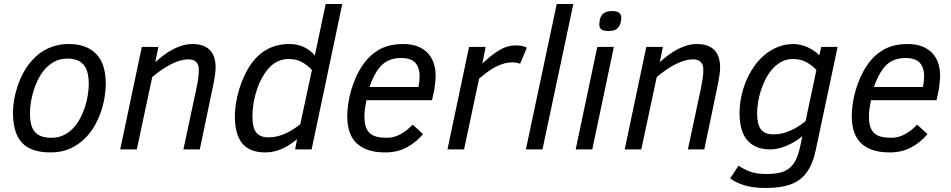

<svg xmlns="http://www.w3.org/2000/svg" viewBox="-20 -747 4753 960"><path d="M44.9 -185.1Q44.9 -211.4 50 -244.1Q55.2 -276.9 66.4 -311.8Q77.6 -346.7 95.5 -380.9Q113.3 -415 139.2 -443.8Q155.3 -462.4 174.6 -477.5Q193.8 -492.7 217 -503.7Q240.2 -514.6 267.1 -520.8Q293.9 -526.9 325.2 -526.9Q412.6 -526.9 460.7 -477.5Q508.8 -428.2 508.8 -328.1Q508.8 -297.9 503.2 -262Q497.6 -226.1 485.1 -189.5Q472.7 -152.8 452.9 -117.9Q433.1 -83 404.8 -55.2Q373 -23.4 330.8 -4.2Q288.6 15.1 232.9 15.1Q181.6 15.1 145.8 2.2Q109.9 -10.7 87.6 -35.9Q65.4 -61 55.2 -98.4Q44.9 -135.7 44.9 -185.1ZM129.9 -180.2Q129.9 -148.4 135.7 -125.2Q141.6 -102.1 154.5 -87.2Q167.5 -72.3 188 -65.2Q208.5 -58.1 237.8 -58.1Q272.9 -58.1 301 -72.5Q329.1 -86.9 351.1 -111.8Q368.2 -131.3 381.8 -157.2Q395.5 -183.1 404.8 -211.9Q414.1 -240.7 418.9 -270.8Q423.8 -300.8 423.8 -328.1Q423.8 -393.1 397.7 -423.6Q371.6 -454.1 316.9 -454.1Q277.3 -454.1 246.6 -435.8Q215.8 -417.5 193.8 -388.2Q178.7 -368.2 167 -342.8Q155.3 -317.4 147 -290Q138.7 -262.7 134.3 -234.4Q129.9 -206.1 129.9 -180.2Z M897 0 961.4 -301.8Q967.3 -329.6 970.7 -353Q974.1 -376.5 974.1 -399.9Q974.1 -422.9 961.7 -436.5Q949.2 -450.2 922.4 -450.2Q883.8 -450.2 836.9 -426.8Q790 -403.3 741.2 -361.8L664.1 0H581.1L689 -512.2H772L756.3 -436Q777.8 -455.6 800.5 -472.4Q823.2 -489.3 846.4 -501.2Q869.6 -513.2 893.6 -520Q917.5 -526.9 941.4 -526.9Q974.1 -526.9 996.3 -518.1Q1018.6 -509.3 1032.2 -493.7Q1045.9 -478 1052 -456.5Q1058.1 -435.1 1058.1 -410.2Q1058.1 -392.1 1054 -364.7Q1049.8 -337.4 1042 -301.8L979 0Z M1154.3 -167Q1154.3 -195.8 1159.7 -230.2Q1165 -264.6 1175.8 -300.3Q1186.5 -335.9 1202.9 -370.6Q1219.2 -405.3 1241.2 -435.1Q1274.9 -479.5 1321.3 -503.2Q1367.7 -526.9 1427.2 -526.9Q1467.3 -526.9 1498.8 -512Q1530.3 -497.1 1554.2 -470.2L1608.4 -727.1H1691.4L1538.1 0H1455.6L1465.3 -50.8Q1448.2 -37.1 1430.4 -25.1Q1412.6 -13.2 1392.8 -4.2Q1373 4.9 1351.6 10Q1330.1 15.1 1306.2 15.1Q1265.6 15.1 1236.8 3.2Q1208 -8.8 1189.7 -32Q1171.4 -55.2 1162.8 -89.1Q1154.3 -123 1154.3 -167ZM1304.2 -380.9Q1289.1 -358.9 1277.6 -332.8Q1266.1 -306.6 1258.3 -278.8Q1250.5 -251 1246.3 -222.2Q1242.2 -193.4 1242.2 -165Q1242.2 -108.4 1261.5 -84.2Q1280.8 -60.1 1323.2 -60.1Q1345.2 -60.1 1366.9 -65.4Q1388.7 -70.8 1408.7 -80.1Q1428.7 -89.4 1447.3 -101.3Q1465.8 -113.3 1481.4 -126L1539.6 -397Q1515.1 -423.3 1487.5 -437.7Q1460 -452.1 1422.4 -452.1Q1388.7 -452.1 1358.6 -434.8Q1328.6 -417.5 1304.2 -380.9Z M1812.5 -246.1Q1807.6 -223.1 1804.9 -203.1Q1802.2 -183.1 1802.2 -165Q1802.2 -134.3 1808.8 -113.8Q1815.4 -93.3 1829.3 -80.8Q1843.3 -68.4 1864.5 -63.2Q1885.7 -58.1 1915.5 -58.1Q1948.7 -58.1 1981 -75.2Q2013.2 -92.3 2043.5 -124L2095.2 -76.2Q2057.1 -32.7 2011.5 -8.8Q1965.8 15.1 1905.3 15.1Q1813 15.1 1764.6 -29.3Q1716.3 -73.7 1716.3 -166Q1716.3 -195.8 1721.2 -229Q1726.1 -262.2 1735.8 -295.7Q1745.6 -329.1 1759.8 -360.8Q1773.9 -392.6 1792.5 -419.9Q1825.2 -469.2 1874.5 -498Q1923.8 -526.9 1996.6 -526.9Q2036.6 -526.9 2066.9 -515.4Q2097.2 -503.9 2117.4 -483.2Q2137.7 -462.4 2147.9 -432.9Q2158.2 -403.3 2158.2 -367.2Q2158.2 -362.3 2157.5 -353Q2156.7 -343.8 2155.8 -333Q2154.8 -322.3 2153.3 -311.5Q2151.9 -300.8 2150.4 -293L2140.1 -246.1ZM2072.3 -312Q2078.1 -340.3 2078.1 -365.2Q2078.1 -409.7 2056.2 -433.3Q2034.2 -457 1985.4 -457Q1950.7 -457 1924.1 -445.3Q1897.5 -433.6 1876.5 -408.2Q1848.6 -373.5 1827.1 -312Z M2580.6 -428.2Q2574.2 -431.2 2563.7 -433.1Q2553.2 -435.1 2543.5 -435.1Q2518.1 -435.1 2495.4 -428Q2472.7 -420.9 2451.9 -409.4Q2431.2 -397.9 2412.4 -383.5Q2393.6 -369.1 2375.5 -354L2300.3 0H2217.3L2325.2 -512.2H2408.2L2391.6 -429.2Q2416.5 -452.6 2438.2 -469.7Q2460 -486.8 2479.7 -498Q2499.5 -509.3 2518.1 -514.6Q2536.6 -520 2555.7 -520Q2593.3 -520 2614.3 -508.8Z M2609.4 0 2763.7 -727.1H2846.7L2692.4 0Z M2858.4 0 2966.3 -512.2H3049.3L2941.4 0ZM2976.6 -624Q2976.6 -658.7 2992.2 -675.3Q3007.8 -691.9 3041.5 -691.9Q3065.9 -691.9 3076.2 -682.6Q3086.4 -673.3 3086.4 -659.2Q3086.4 -628.9 3072 -610.4Q3057.6 -591.8 3023.4 -591.8Q3009.3 -591.8 3000 -594.2Q2990.7 -596.7 2985.6 -600.8Q2980.5 -605 2978.5 -610.8Q2976.6 -616.7 2976.6 -624Z M3419.4 0 3483.9 -301.8Q3489.7 -329.6 3493.2 -353Q3496.6 -376.5 3496.6 -399.9Q3496.6 -422.9 3484.1 -436.5Q3471.7 -450.2 3444.8 -450.2Q3406.2 -450.2 3359.4 -426.8Q3312.5 -403.3 3263.7 -361.8L3186.5 0H3103.5L3211.4 -512.2H3294.4L3278.8 -436Q3300.3 -455.6 3323 -472.4Q3345.7 -489.3 3368.9 -501.2Q3392.1 -513.2 3416 -520Q3439.9 -526.9 3463.9 -526.9Q3496.6 -526.9 3518.8 -518.1Q3541 -509.3 3554.7 -493.7Q3568.4 -478 3574.5 -456.5Q3580.6 -435.1 3580.6 -410.2Q3580.6 -392.1 3576.4 -364.7Q3572.3 -337.4 3564.5 -301.8L3501.5 0Z M4058.6 3.9Q4047.4 56.6 4027.8 92.5Q4008.3 128.4 3978.3 150.9Q3948.2 173.3 3906 183.1Q3863.8 192.9 3807.6 192.9Q3745.1 192.9 3701.7 179.4Q3658.2 166 3630.9 145L3672.9 81.1Q3700.2 100.6 3732.9 111.8Q3765.6 123 3810.5 123Q3849.1 123 3877.2 116.9Q3905.3 110.8 3925.3 95.2Q3945.3 79.6 3958.7 53Q3972.2 26.4 3981 -15.1L3991.7 -65.9Q3974.6 -51.8 3955.1 -39.8Q3935.5 -27.8 3914.8 -19Q3894 -10.3 3873 -5.1Q3852.1 0 3832 0Q3789.6 0 3760 -13.4Q3730.5 -26.9 3712.2 -51Q3693.8 -75.2 3685.8 -108.6Q3677.7 -142.1 3677.7 -182.1Q3677.7 -219.7 3685.5 -259.8Q3693.4 -299.8 3709 -338.1Q3724.6 -376.5 3747.6 -410.6Q3770.5 -444.8 3800.8 -470.7Q3831.1 -496.6 3868.2 -511.7Q3905.3 -526.9 3949.7 -526.9Q3964.8 -526.9 3981.9 -522.9Q3999 -519 4015.9 -511.7Q4032.7 -504.4 4048.6 -493.9Q4064.5 -483.4 4076.7 -470.2L4085.9 -512.2H4168ZM4062 -397Q4037.6 -423.3 4008.8 -437.7Q3980 -452.1 3944.8 -452.1Q3914.6 -452.1 3889.4 -439.2Q3864.3 -426.3 3844.5 -404.8Q3824.7 -383.3 3809.8 -355.2Q3794.9 -327.1 3785.2 -296.9Q3775.4 -266.6 3770.5 -236.3Q3765.6 -206.1 3765.6 -180.2Q3765.6 -125 3784.7 -100.1Q3803.7 -75.2 3848.6 -75.2Q3871.1 -75.2 3892.3 -80.3Q3913.6 -85.4 3933.6 -94.5Q3953.6 -103.5 3972.2 -115.5Q3990.7 -127.4 4007.8 -141.1Z M4335 -246.1Q4330.1 -223.1 4327.4 -203.1Q4324.7 -183.1 4324.7 -165Q4324.7 -134.3 4331.3 -113.8Q4337.9 -93.3 4351.8 -80.8Q4365.7 -68.4 4387 -63.2Q4408.2 -58.1 4438 -58.1Q4471.2 -58.1 4503.4 -75.2Q4535.6 -92.3 4565.9 -124L4617.7 -76.2Q4579.6 -32.7 4533.9 -8.8Q4488.3 15.1 4427.7 15.1Q4335.4 15.1 4287.1 -29.3Q4238.8 -73.7 4238.8 -166Q4238.8 -195.8 4243.7 -229Q4248.5 -262.2 4258.3 -295.7Q4268.1 -329.1 4282.2 -360.8Q4296.4 -392.6 4314.9 -419.9Q4347.7 -469.2 4397 -498Q4446.3 -526.9 4519 -526.9Q4559.1 -526.9 4589.4 -515.4Q4619.6 -503.9 4639.9 -483.2Q4660.2 -462.4 4670.4 -432.9Q4680.7 -403.3 4680.7 -367.2Q4680.7 -362.3 4679.9 -353Q4679.2 -343.8 4678.2 -333Q4677.2 -322.3 4675.8 -311.5Q4674.3 -300.8 4672.9 -293L4662.6 -246.1ZM4594.7 -312Q4600.6 -340.3 4600.6 -365.2Q4600.6 -409.7 4578.6 -433.3Q4556.6 -457 4507.8 -457Q4473.1 -457 4446.5 -445.3Q4419.9 -433.6 4398.9 -408.2Q4371.1 -373.5 4349.6 -312Z"/></svg>

Font: Clear Sans
Style: Italic
Weight: 400
Italic angle: -12°
Foundry: Intel Corporation
Version: Version 1.00